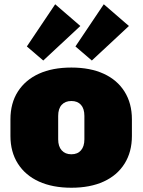

<svg xmlns="http://www.w3.org/2000/svg" viewBox="-20 -869 669 901"><path d="M315 12Q227 12 163 -17Q99 -46 64 -101Q29 -156 29 -231V-309Q29 -385 64 -439.5Q99 -494 162.5 -523Q226 -552 315 -552Q403 -552 466.5 -523Q530 -494 564.5 -439Q599 -384 599 -309V-231Q599 -156 564.5 -101Q530 -46 466.5 -17Q403 12 315 12ZM315 -145Q344 -145 360 -163.5Q376 -182 376 -215V-325Q376 -359 360 -377Q344 -395 315 -395Q286 -395 269.5 -377Q253 -359 253 -325V-215Q253 -182 269.5 -163.5Q286 -145 315 -145ZM357 -747 183 -585 106 -651 239 -849ZM585 -747 411 -585 334 -651 467 -849Z"/></svg>

Font: Pathway Extreme Condensed Black
Style: Regular
Weight: 900
Width: 3
Version: Version 1.001;gftools[0.9.26]